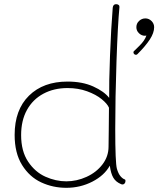

<svg xmlns="http://www.w3.org/2000/svg" viewBox="-20 -891 767 918"><path d="M50 -246Q50 -366 118.5 -433.5Q187 -501 303 -501Q374 -501 426 -477.5Q478 -454 502 -423Q501 -494 506 -625.5Q511 -757 519 -854Q521 -871 535 -871Q543 -871 547.5 -867Q552 -863 551 -856Q543 -773 537 -597.5Q531 -422 531 -275Q531 -113 539 -84Q546 -60 556.5 -48Q567 -36 577 -33Q580 -32 580 -26Q580 -19 576 -14Q572 -9 566 -9Q562 -9 558 -11Q534 -21 522 -41Q510 -61 505 -99Q479 -52 421.5 -22.5Q364 7 297 7Q233 7 177 -19Q121 -45 85.5 -102Q50 -159 50 -246ZM499 -190Q499 -240 500 -268L501 -376Q493 -395 466 -417Q439 -439 396.5 -454.5Q354 -470 303 -470Q238 -470 187.5 -443Q137 -416 109 -365.5Q81 -315 81 -245Q81 -168 114.5 -118Q148 -68 197.5 -46Q247 -24 297 -24Q347 -24 394 -45.5Q441 -67 470 -105Q499 -143 499 -190ZM717 -761Q717 -734 696.5 -702.5Q676 -671 637 -632Q634 -629 630 -629Q625 -629 621.5 -632.5Q618 -636 618 -641Q618 -644 620 -646Q622 -648 647 -672.5Q672 -697 680 -721Q678 -720 673 -720Q657 -720 644.5 -732Q632 -744 632 -761Q632 -779 645 -791Q658 -803 675 -803Q692 -803 704.5 -790.5Q717 -778 717 -761Z"/></svg>

Font: Mali ExtraLight
Style: Regular
Weight: 275
Version: Version 1.000; ttfautohint (v1.6)